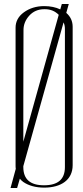

<svg xmlns="http://www.w3.org/2000/svg" viewBox="-20 -941 421 969"><path d="M66.4 7.8 80.1 -39.1C85 -33.2 90.8 -27.3 97.7 -22.5C125 -3.9 160.2 5.9 203.1 5.9C288.1 5.9 346.7 -33.2 346.7 -107.4V-457V-805.7C346.7 -834 335.9 -857.4 314.5 -876L327.1 -920.9H292L284.2 -893.6C261.7 -904.3 234.4 -910.2 203.1 -910.2C163.1 -910.2 128.9 -899.4 100.6 -878.9C72.3 -858.4 58.6 -832 58.6 -801.8V-454.1V-107.4C58.6 -100.6 58.6 -94.7 59.6 -88.9L33.2 7.8ZM97.7 -102.5 300.8 -828.1C305.7 -817.4 307.6 -806.6 307.6 -793.9V-445.3V-97.7C307.6 -36.1 272.5 -5.9 202.1 -5.9C132.8 -5.9 97.7 -36.1 97.7 -97.7ZM97.7 -444.3C98.6 -673.8 98.6 -789.1 98.6 -790C98.6 -816.4 108.4 -840.8 127.9 -862.3C147.5 -883.8 172.9 -894.5 203.1 -894.5H207C235.4 -894.5 257.8 -884.8 276.4 -866.2L97.7 -225.6Z"/></svg>

Font: Caledo
Style: Light
Weight: 300
Designer: BSozoo
Foundry: BSozoo
Version: Version 002.000